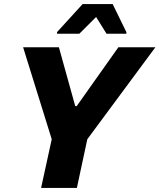

<svg xmlns="http://www.w3.org/2000/svg" viewBox="-20 -919 780 939"><path d="M181 0 233 -238 93 -688H268L348 -400H355L559 -688H740L407 -238L356 0ZM259 -754V-762L384 -899H531L598 -762V-754H501L450 -836L368 -754Z"/></svg>

Font: Saira Thin
Style: Bold Italic
Weight: 700
Italic angle: -12°
Version: Version 1.101